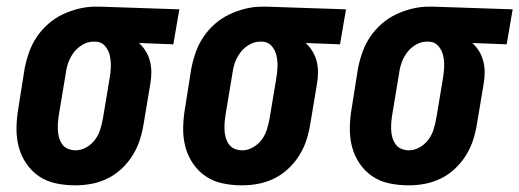

<svg xmlns="http://www.w3.org/2000/svg" viewBox="-20 -548 1558 576"><path d="M205 8Q176 8 147.5 2Q119 -4 96.5 -19.5Q74 -35 58.5 -58Q43 -81 36 -108Q29 -135 29.5 -164.5Q30 -194 35 -223L54 -343Q59 -368 67.5 -392Q76 -416 90.5 -437.5Q105 -459 125 -476.5Q145 -494 168.5 -505Q192 -516 216.5 -522Q241 -528 266 -528H281L518 -520L500 -415L397 -419Q409 -408 417.5 -394Q426 -380 430 -364Q434 -348 434 -331Q434 -314 431 -297L411 -177Q407 -152 399.5 -128.5Q392 -105 378.5 -83Q365 -61 345.5 -42.5Q326 -24 302.5 -12.5Q279 -1 254.5 3.5Q230 8 205 8ZM207 -97Q223 -97 239 -106Q255 -115 265.5 -129.5Q276 -144 281 -160.5Q286 -177 289 -194L309 -314Q312 -331 312.5 -348Q313 -365 309.5 -381Q306 -397 295.5 -409.5Q285 -422 268 -423H259Q243 -423 227 -413.5Q211 -404 200.5 -389.5Q190 -375 184.5 -359Q179 -343 177 -326L157 -206Q155 -194 154 -182Q153 -170 153.5 -158.5Q154 -147 157 -136Q160 -125 166.5 -115.5Q173 -106 184 -101.5Q195 -97 207 -97Z M705 8Q676 8 647.5 2Q619 -4 596.5 -19.5Q574 -35 558.5 -58Q543 -81 536 -108Q529 -135 529.5 -164.5Q530 -194 535 -223L554 -343Q559 -368 567.5 -392Q576 -416 590.5 -437.5Q605 -459 625 -476.5Q645 -494 668.5 -505Q692 -516 716.5 -522Q741 -528 766 -528H781L1018 -520L1000 -415L897 -419Q909 -408 917.5 -394Q926 -380 930 -364Q934 -348 934 -331Q934 -314 931 -297L911 -177Q907 -152 899.5 -128.5Q892 -105 878.5 -83Q865 -61 845.5 -42.5Q826 -24 802.5 -12.5Q779 -1 754.5 3.5Q730 8 705 8ZM707 -97Q723 -97 739 -106Q755 -115 765.5 -129.5Q776 -144 781 -160.5Q786 -177 789 -194L809 -314Q812 -331 812.5 -348Q813 -365 809.5 -381Q806 -397 795.5 -409.5Q785 -422 768 -423H759Q743 -423 727 -413.5Q711 -404 700.5 -389.5Q690 -375 684.5 -359Q679 -343 677 -326L657 -206Q655 -194 654 -182Q653 -170 653.5 -158.5Q654 -147 657 -136Q660 -125 666.5 -115.5Q673 -106 684 -101.5Q695 -97 707 -97Z M1205 8Q1176 8 1147.5 2Q1119 -4 1096.5 -19.5Q1074 -35 1058.5 -58Q1043 -81 1036 -108Q1029 -135 1029.5 -164.5Q1030 -194 1035 -223L1054 -343Q1059 -368 1067.5 -392Q1076 -416 1090.5 -437.5Q1105 -459 1125 -476.5Q1145 -494 1168.5 -505Q1192 -516 1216.5 -522Q1241 -528 1266 -528H1281L1518 -520L1500 -415L1397 -419Q1409 -408 1417.5 -394Q1426 -380 1430 -364Q1434 -348 1434 -331Q1434 -314 1431 -297L1411 -177Q1407 -152 1399.5 -128.5Q1392 -105 1378.5 -83Q1365 -61 1345.5 -42.5Q1326 -24 1302.5 -12.5Q1279 -1 1254.5 3.5Q1230 8 1205 8ZM1207 -97Q1223 -97 1239 -106Q1255 -115 1265.5 -129.5Q1276 -144 1281 -160.5Q1286 -177 1289 -194L1309 -314Q1312 -331 1312.5 -348Q1313 -365 1309.5 -381Q1306 -397 1295.5 -409.5Q1285 -422 1268 -423H1259Q1243 -423 1227 -413.5Q1211 -404 1200.5 -389.5Q1190 -375 1184.5 -359Q1179 -343 1177 -326L1157 -206Q1155 -194 1154 -182Q1153 -170 1153.5 -158.5Q1154 -147 1157 -136Q1160 -125 1166.5 -115.5Q1173 -106 1184 -101.5Q1195 -97 1207 -97Z"/></svg>

Font: Iosevka Curly Slab Extrabold
Style: Italic
Weight: 800
Italic angle: -9°
Monospace: yes
Designer: Belleve Invis
Foundry: Belleve Invis
Version: Version 22.1.2; ttfautohint (v1.8.4)